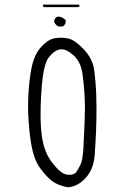

<svg xmlns="http://www.w3.org/2000/svg" viewBox="-20 -813 540 818"><path d="M311.5 -782.7Q315.4 -782.7 318.8 -786.6L318.4 -790.5L316.4 -793.5H162.6L164.1 -784.7L168.9 -782.7ZM238.8 -699.7Q248 -699.7 252.9 -704.1Q254.9 -706.5 257.8 -711.9Q260.3 -717.3 260.3 -721.7Q260.3 -726.6 257.3 -729.5Q247.6 -738.8 234.9 -741.7Q231.4 -742.2 228.5 -742.2Q223.1 -742.2 219.7 -739.3Q212.9 -733.4 210.9 -725.1Q210.9 -723.6 210.9 -722.7Q210.9 -715.3 220.2 -706.1Q225.1 -701.2 229.7 -700.4Q234.4 -699.7 238.8 -699.7ZM301.8 -76.7Q293 -68.4 277.3 -68.4Q271 -68.4 263.2 -69.3Q238.8 -73.7 203.6 -118.2Q168.9 -161.6 158.7 -230.5Q152.8 -270 152.8 -327.1Q152.8 -366.7 155.3 -407.2Q159.7 -480.5 167.5 -515.9Q175.3 -551.3 186 -565.9Q213.9 -603 241.7 -603Q264.2 -603 292.5 -578.1Q323.7 -550.8 331.5 -498Q341.8 -423.3 341.8 -349.1Q341.8 -301.8 335.4 -184.6Q334 -157.2 330.8 -138.9Q327.6 -120.6 322.3 -109.9Q312 -88.4 301.8 -76.7ZM391.1 -348.6Q391.1 -378.9 390.1 -406.2Q388.2 -460.9 381.3 -514.2Q375 -563.5 335.2 -604.7Q295.4 -646 266.1 -649.9Q252 -652.3 242.2 -652.3Q222.7 -652.3 210.4 -649.7Q198.2 -647 186.5 -639.6Q171.4 -630.4 156.2 -613.8Q125.5 -580.6 114.3 -523.4Q103 -466.3 100.1 -391.1Q99.6 -376 99.6 -360.4Q99.6 -344.7 100.1 -328.6Q100.6 -312.5 102.1 -295.9Q104 -262.2 108.9 -226.1Q120.1 -138.7 149.9 -98.1Q180.2 -56.6 204.8 -39.6Q229.5 -22.5 268.6 -15.1Q310.1 -17.6 343.8 -53.7Q378.9 -91.3 383.3 -151.9Q391.1 -255.4 391.1 -348.6Z"/></svg>

Font: NaikaiFont
Style: ExtraLight
Weight: 200
Version: Version 1.89